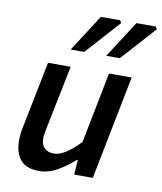

<svg xmlns="http://www.w3.org/2000/svg" viewBox="-84 -812 755 893"><g transform="rotate(10 293.0 -366.0)"><path d="M161 12Q100 12 72.5 -21Q45 -54 45 -112Q45 -129 47 -145.5Q49 -162 53 -181L115 -491H222L162 -195Q159 -178 156.5 -166Q154 -154 154 -143Q154 -80 216 -80Q264 -80 337 -156L403 -491H510L413 0H325L330 -70H326Q290 -37 247.5 -12.5Q205 12 161 12ZM208 -570 320 -744H411L418 -732L272 -570ZM376 -570 488 -744H579L586 -732L440 -570Z"/></g></svg>

Font: Source Sans 3 Semibold
Style: Italic
Weight: 600
Italic angle: -11°
Designer: Paul D. Hunt
Foundry: Adobe
Version: Version 3.052;hotconv 1.1.0;makeotfexe 2.6.0